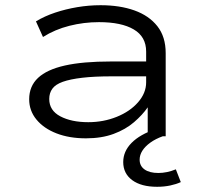

<svg xmlns="http://www.w3.org/2000/svg" viewBox="-20 -523 773 737"><path d="M310 8Q246 8 197 -11Q148 -30 120 -64Q92 -98 92 -142Q92 -192 126 -224Q160 -256 229 -271.5Q298 -287 405 -287H557V-230H410Q342 -230 295.5 -224.5Q249 -219 221 -209Q193 -199 181 -182.5Q169 -166 169 -143Q169 -99 211.5 -76.5Q254 -54 319 -54Q377 -54 428 -74.5Q479 -95 510 -130.5Q541 -166 541 -207V-325Q541 -382 493.5 -410Q446 -438 360 -438Q302 -438 246.5 -424Q191 -410 145 -381L118 -441Q151 -461 191.5 -474.5Q232 -488 276.5 -495.5Q321 -503 366 -503Q440 -503 496 -483Q552 -463 584 -422.5Q616 -382 616 -319V0H547V-110V-111Q527 -82 494.5 -54Q462 -26 416 -9Q370 8 310 8ZM583 194Q522 194 487.5 168.5Q453 143 453 99Q453 58 485 25.5Q517 -7 579 -28L605 0Q577 10 557 24.5Q537 39 526.5 55.5Q516 72 516 90Q516 114 535 127.5Q554 141 588 141Q604 141 621 137.5Q638 134 655 127L674 176Q657 184 633.5 189Q610 194 583 194Z"/></svg>

Font: Nunito Sans 7pt Expanded Light
Style: Regular
Weight: 300
Width: 7
Designer: Vernon Adams
Foundry: Vernon Adams
Version: Version 3.101;gftools[0.9.27]